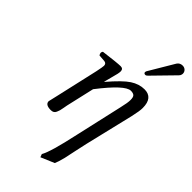

<svg xmlns="http://www.w3.org/2000/svg" viewBox="-278 -754 1063 1063"><g transform="rotate(45 253.5 -223.0)"><path d="M472.2 -283.2 403.8 2.9Q397 30.8 387.5 77.4Q377.9 124 374 141.1Q362.8 185.1 355 201.2L275.9 234.9L269 216.8Q293.9 174.8 331.1 2.9L394 -274.9Q405.3 -321.8 404.8 -342.8Q404.8 -364.7 396.5 -372.3Q388.2 -379.9 370.1 -379.9Q325.2 -379.9 215.8 -237.8L177.7 -71.8Q176.3 -64.5 173.6 -49.3Q170.9 -34.2 168.7 -26.1Q166.5 -18.1 162.1 -8.3Q157.7 1.5 150.4 5.6Q143.1 9.8 131.8 9.8Q88.9 9.8 88.9 -17.1Q88.9 -19 101.6 -71.8L158.2 -320.8Q167 -362.8 167 -372.1Q167 -390.1 148.9 -392.1L108.9 -395Q97.7 -411.1 107.9 -422.9Q210 -436 233.9 -436Q254.4 -436 254.4 -415Q254.4 -407.2 251.5 -393.8Q248.5 -380.4 241.7 -356Q234.9 -331.5 232.4 -320.3L230 -311L231 -310.1Q296.9 -387.2 336.4 -413.1Q376 -439 418 -439Q483.9 -439 483.9 -358.9Q484.4 -336.4 472.2 -283.2ZM474.1 -681.2Q488.3 -681.2 497.6 -672.1Q506.8 -663.1 506.8 -649.9Q506.8 -645 505.9 -643.1Q503.9 -634.3 497.1 -627.9L377.9 -505.9Q370.1 -498 365.2 -498Q352.1 -498 352.1 -508.8Q352.1 -510.7 353 -512.2Q353 -515.1 356.9 -521L441.9 -664.1Q453.1 -681.2 474.1 -681.2Z"/></g></svg>

Font: Linux Libertine
Style: Italic
Weight: 400
Italic angle: -12°
Designer: Philipp H. Poll
Foundry: Philipp H. Poll
Version: Version 5.1.6 ; ttfautohint (v0.9)